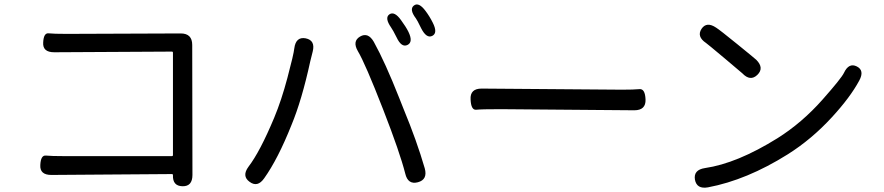

<svg xmlns="http://www.w3.org/2000/svg" viewBox="-20 -833 3990 867"><path d="M804 8Q759 7 761 -42Q761 -47 756 -47L212 -43Q159 -43 162 -88Q164 -133 187.5 -130.5Q211 -128 270 -128H756Q761 -128 761 -133V-595Q761 -600 756 -600L225 -597Q172 -597 175 -641Q177 -685 199.5 -682.5Q222 -680 281 -680L796 -682Q848 -682 848 -630L849 -43Q849 9 804 8Z M1173 -28Q1143 15 1107 -12Q1071 -38 1102 -80Q1154 -148 1218 -301Q1251 -380 1278 -482Q1306 -587 1309 -615Q1316 -668 1360 -660Q1405 -651 1392 -600Q1387 -581 1381 -556Q1343 -381 1296 -268Q1235 -115 1173 -28ZM1867 -10Q1822 2 1810 -49Q1786 -144 1710 -339Q1629 -547 1596 -602Q1570 -647 1606 -668Q1642 -689 1668 -644Q1719 -552 1783 -390Q1792 -366 1802 -342Q1862 -197 1898 -73Q1912 -22 1867 -10ZM1820 -630Q1793 -617 1771 -664Q1754 -698 1746 -709Q1716 -752 1738 -768Q1761 -784 1791 -742Q1813 -712 1824 -690Q1847 -643 1820 -630ZM1932 -671Q1906 -658 1882 -705Q1863 -744 1858 -750Q1827 -791 1849 -808Q1871 -825 1902 -783Q1920 -759 1934 -731Q1958 -684 1932 -671Z M2105 -384Q2102 -433 2155 -433L2789 -428Q2842 -428 2867.5 -430.5Q2893 -433 2895 -384Q2897 -335 2844 -335L2241 -340Q2154 -340 2130.5 -337.5Q2107 -335 2105 -384Z M3177 13Q3126 22 3118 -22Q3111 -66 3163 -74Q3308 -95 3491 -209Q3602 -279 3694 -383Q3779 -479 3791 -504Q3813 -551 3849 -533Q3885 -515 3860 -469Q3819 -393 3736 -303Q3645 -204 3537 -136Q3352 -20 3177 13ZM3400 -495Q3368 -464 3332 -502Q3330 -504 3254 -568Q3173 -636 3168 -639Q3125 -668 3148 -703Q3171 -737 3214 -708Q3230 -698 3310 -633Q3390 -568 3395 -563Q3432 -526 3400 -495Z"/></svg>

Font: Resource Han Rounded CN
Style: Regular
Weight: 400
Designer: Cyano Hao (round all glyphs); Ryoko NISHIZUKA  (kana, bopomofo & ideographs); Paul D. Hunt (Latin, Greek & Cyrillic); Sa
Foundry: Cyano Hao
Version: 0.990